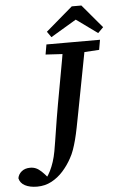

<svg xmlns="http://www.w3.org/2000/svg" viewBox="-177 -912 686 1096"><g transform="rotate(-5 166.5 -364.0)"><path d="M-112 83Q-108 60 -89 44.5Q-70 29 -40 29Q-22 29 -7 35.5Q8 42 24.5 57.5Q41 73 63 100L45 97H58L46 98Q60 79 71 57Q82 35 91 7.5Q100 -20 106 -53Q111 -81 115.5 -109.5Q120 -138 125 -169.5Q130 -201 136 -238.5Q142 -276 150 -320Q164 -401 180 -485.5Q196 -570 211 -664H338L261 -261Q252 -214 244.5 -176Q237 -138 229 -107.5Q221 -77 212 -51.5Q203 -26 191 -5Q170 34 140.5 67Q111 100 73.5 120Q36 140 -9 140Q-51 140 -78.5 125.5Q-106 111 -112 83ZM104 -607 114 -664H421L411 -607L281 -599H240ZM332 -868 445 -734 414 -703 259 -815H334L146 -703L123 -736L277 -868Z"/></g></svg>

Font: Source Serif 4 SemiBold
Style: Italic
Weight: 600
Italic angle: -12°
Designer: Frank Grießhammer
Foundry: Adobe Systems Incorporated
Version: Version 4.004;hotconv 1.0.116;makeotfexe 2.5.65601